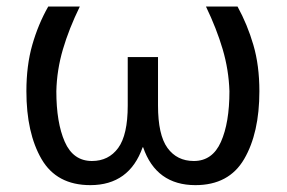

<svg xmlns="http://www.w3.org/2000/svg" viewBox="-20 -548 864 579"><path d="M220.7 -528.3Q188 -461.4 169.7 -399.2Q151.4 -336.9 149.9 -272.9Q149.9 -178.2 175.3 -120.4Q200.7 -62.5 257.3 -62.5Q307.6 -62.5 336.4 -101.8Q365.2 -141.1 365.2 -230V-376H456.5V-230Q456.5 -141.1 485.1 -101.8Q513.7 -62.5 564.5 -62.5Q620.6 -62.5 646.2 -120.1Q671.9 -177.7 671.9 -272.9Q669.9 -336.9 651.6 -399.2Q633.3 -461.4 601.1 -528.3H696.3Q726.1 -474.1 744.1 -412.4Q762.2 -350.6 762.2 -272.9Q762.2 -147 716.3 -68.4Q670.4 10.3 569.3 10.3Q510.3 10.3 470.7 -18.3Q431.2 -46.9 411.6 -104H410.2Q390.1 -46.9 350.6 -18.3Q311 10.3 252.4 10.3Q150.9 10.3 105.2 -68.4Q59.6 -147 59.6 -272.9Q59.6 -350.6 77.4 -412.8Q95.2 -475.1 125.5 -528.3Z"/></svg>

Font: Roboto Web
Style: Regular
Weight: 400
Designer: Google
Version: Version 1.200310; 2013